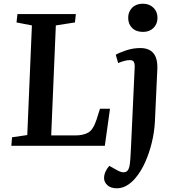

<svg xmlns="http://www.w3.org/2000/svg" viewBox="-20 -786 943 1035"><path d="M45 -46 127 -58 152 -649 69 -665 74 -710H389L384 -665L281 -649L256 -56H386Q429 -56 456 -71.5Q483 -87 501 -143L519 -200H573L545 0H41ZM671 -690Q671 -723 692.5 -744.5Q714 -766 750 -766Q785 -766 807 -744.5Q829 -723 829 -690Q829 -657 807.5 -635.5Q786 -614 751 -614Q714 -614 692.5 -635Q671 -656 671 -690ZM815 -129Q812 -74 798.5 -18Q785 38 762.5 88.5Q740 139 709 175Q689 199 663.5 214Q638 229 610 229Q577 229 559 212.5Q541 196 541 174Q541 141 569 108L614 133Q641 148 658.5 140.5Q676 133 680 97Q683 71 684 48.5Q685 26 687 -10L706 -422Q707 -444 701 -453Q695 -462 681 -462Q654 -462 617 -446L604 -491Q623 -502 660 -514.5Q697 -527 736 -527Q834 -527 828 -411Z"/></svg>

Font: Literata 36pt SemiBold
Style: Italic
Weight: 600
Italic angle: -2°
Designer: Latin by Veronika Burian and Jose Scaglione. Greek by Irene Vlachou. Cyrillic by Vera Evstafieva
Foundry: TypeTogether
Version: Version 3.002